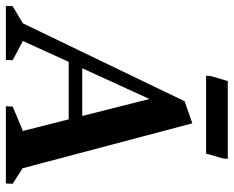

<svg xmlns="http://www.w3.org/2000/svg" viewBox="-115 -705 796 654"><g transform="rotate(90 283.0 -378.0)"><path d="M-24 0 -23 -23.1 35.5 -58 300.9 -608.9 376.1 -635.1 529.1 -57 582 -23.1 581 0H317.9L318.9 -23.1L402.1 -58L362.5 -214H166.7L95.7 -58L161.1 -23.1L160.1 0ZM188.5 -260.1H351L293.2 -489ZM213.9 -682 214.9 -697 232.1 -755.9H497L496 -740.9L479.1 -682Z"/></g></svg>

Font: Ancizar Serif Light
Style: Italic
Weight: 300
Italic angle: -4°
Designer: Cesar Puertas, Viviana Monsalve, Julian Moncada, Julian Prieto, Jose Castro, Felipe Aragon, Mariel Hernandez, Sara Alarc
Version: Version 8.100